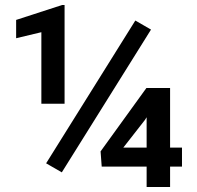

<svg xmlns="http://www.w3.org/2000/svg" viewBox="-20 -751 790 771"><path d="M663 -158.2H710.8V-82.1H663V0H568.8V-82.1H388.4L383.9 -143.1L567.8 -397.5H663ZM475.1 -158.2H568.8V-280.1L561.7 -269ZM239.3 -334.5H146.1V-621.7L44.8 -597.5V-671L229.7 -731H239.3ZM228.2 -58.9 165.2 -95.2 523.4 -668.5 586.4 -632.2Z"/></svg>

Font: Vazir FD Medium
Style: Regular
Weight: 500
Foundry: DejaVu fonts team - Redesigned by Saber Rastikerdar
Version: Version 21.10;October 20, 2019;FontCreator 12.0.0.2547 64-bi